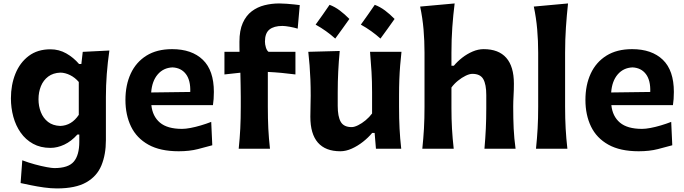

<svg xmlns="http://www.w3.org/2000/svg" viewBox="-20 -846 3891 1092"><path d="M303.6 225.7Q269.8 225.7 230.7 220.3Q191.6 214.8 156.2 207.5Q120.8 200.1 97.2 195.1L106.7 65.7Q141.3 78.8 178.3 88.9Q215.3 99 245.5 104.5Q275.7 110 288.8 110Q368.8 110 399.9 73Q431 36.1 431 -39.8V-80.9H420.2Q385.5 -42.2 345.9 -23.6Q306.2 -4.9 267 -4.9Q210.3 -4.9 168 -28.3Q125.6 -51.7 97.6 -91.6Q69.6 -131.5 55.8 -182Q42.1 -232.4 42.1 -286.7Q42.1 -363.5 67.7 -426.8Q93.3 -490.1 143.4 -527.8Q193.5 -565.6 266.9 -565.6Q315.4 -565.6 356.9 -542.2Q398.4 -518.7 429.7 -481.9H442.7L450.6 -551.1L602.1 -558.7Q592.3 -491.4 587.3 -425.1Q582.3 -358.8 582.3 -294.4V-48.8Q582.3 32.9 556.8 94.8Q531.3 156.7 470.4 191.2Q409.6 225.7 303.6 225.7ZM322.9 -129.7Q387.5 -132 428.1 -192.8V-379.8Q406.6 -404.9 378.8 -418.7Q350.9 -432.5 323.8 -433Q282.2 -431.5 254.4 -410.7Q226.6 -389.9 212.8 -356.1Q199 -322.2 199 -281.2Q199 -242.2 212.4 -208.1Q225.8 -173.9 253.2 -152.6Q280.7 -131.2 322.9 -129.7Z M996.5 14.3Q1057.9 14.3 1105.5 2Q1153.1 -10.3 1187.4 -19.8L1181.3 -152.8Q1153.4 -142 1122.6 -132.8Q1091.8 -123.6 1063.7 -118.3Q1035.6 -113 1015.3 -113Q932 -113 889.7 -148.6Q847.5 -184.2 840.9 -247.9H1191.1Q1193.6 -265.1 1195 -282.8Q1196.4 -300.5 1196.4 -323Q1196.4 -445.6 1133.5 -506.1Q1070.7 -566.5 958.9 -566.5Q872.1 -566.5 812.8 -529.5Q753.6 -492.4 723.5 -427.3Q693.4 -362.2 693.4 -277.7Q693.4 -192.5 725.1 -126.6Q756.8 -60.7 823.9 -23.2Q890.9 14.3 996.5 14.3ZM1062.1 -323 839.8 -320.1Q844.5 -384.7 876.8 -422.5Q909 -460.3 960.6 -462.7Q1009.9 -460.6 1037.2 -424.9Q1064.4 -389.2 1062.1 -323Z M1337.6 0H1515.5Q1508.8 -59.3 1506 -115.1Q1503.3 -170.9 1503.3 -239.5V-436.9Q1541.8 -435.1 1580.7 -431.5Q1619.5 -427.9 1660.3 -422.6V-551.3H1507.3Q1497.5 -558.6 1492.2 -576.2Q1486.9 -593.8 1486.9 -609.3Q1486.9 -657.4 1512.4 -678Q1537.9 -698.5 1585.8 -698.5Q1601.5 -698.5 1627.9 -693.8Q1654.2 -689 1673.1 -683.1L1684.9 -817Q1673.2 -818.7 1653.1 -820.8Q1632.9 -822.9 1610.4 -824.6Q1587.9 -826.4 1568.3 -826.4Q1525 -826.4 1484.6 -816.3Q1444.1 -806.2 1411.9 -781.9Q1379.6 -757.5 1360.7 -715.2Q1341.8 -672.9 1341.8 -608.5Q1341.8 -594.6 1341.9 -580.3Q1342.1 -566.1 1342.3 -551.3H1256.5V-422.6L1347.1 -432.5Q1347.9 -393.8 1348.6 -359.5Q1349.4 -325.2 1349.4 -294.3V-239.5Q1349.4 -170.9 1346.6 -115.1Q1343.8 -59.3 1337.6 0Z M1915.7 14.3Q1947.7 14.3 1981 -0.8Q2014.3 -15.8 2044.5 -39.6Q2074.7 -63.3 2096.8 -90.1H2110.7L2118.2 0H2262Q2255.3 -59.3 2252.5 -115.1Q2249.6 -170.9 2249.6 -239.5V-301.1Q2249.6 -352.2 2251.2 -393.8Q2252.8 -435.4 2255.9 -473.6Q2259 -511.8 2263.4 -551.3H2084.6Q2089.7 -492 2093 -437.2Q2096.2 -382.4 2096.2 -320.1V-200.5Q2080.8 -179.7 2059.5 -162Q2038.1 -144.3 2016.7 -133.7Q1995.4 -123.1 1979.9 -123.1Q1935.2 -123.1 1918 -153.1Q1900.8 -183.2 1900.8 -243.5V-320.1Q1900.8 -382.4 1903.7 -439.6Q1906.5 -496.8 1912.2 -556.1L1733.4 -551.3Q1737.8 -511.8 1740.8 -473.6Q1743.8 -435.4 1745.4 -393.8Q1747.1 -352.2 1747.1 -301.1Q1747.1 -272.6 1746.1 -245.2Q1745.1 -217.9 1745.1 -181.8Q1745.1 -84.3 1788 -35Q1831 14.3 1915.7 14.3ZM2111.5 -818.6Q2092.2 -790.4 2072.6 -762.4Q2053.1 -734.4 2032.3 -705.9Q2063.7 -688.6 2091.5 -668.6Q2119.3 -648.7 2143.9 -626.6Q2164.9 -655.1 2184.9 -683Q2204.9 -710.8 2224.2 -738.2Q2197.8 -765.3 2169.7 -786.4Q2141.5 -807.4 2111.5 -818.6ZM1854.4 -818.6Q1835 -790.4 1815.5 -762.4Q1795.9 -734.4 1775.1 -705.9Q1806.5 -688.6 1834.3 -668.6Q1862.1 -648.7 1886.7 -626.6Q1907.8 -655.1 1927.7 -683Q1947.7 -710.8 1967.1 -738.2Q1940.6 -765.3 1912.5 -786.4Q1884.4 -807.4 1854.4 -818.6Z M2381.9 0H2560.5Q2553.8 -59.3 2550.7 -114Q2547.6 -168.8 2547.6 -231.3V-348.3Q2563.2 -369.6 2584.7 -387Q2606.2 -404.5 2628.2 -415.2Q2650.3 -426 2666.7 -426Q2711.6 -426 2728.7 -396Q2745.7 -366.1 2745.7 -305.5V-231.3Q2745.7 -168.8 2743.1 -114Q2740.5 -59.3 2735.3 0H2912.3Q2904.1 -59.3 2901.5 -115.1Q2898.9 -170.9 2898.9 -239.5Q2898.9 -267.4 2900.8 -300.9Q2902.8 -334.3 2902.8 -370.2Q2902.8 -467.7 2859.4 -517.1Q2816.1 -566.5 2730.8 -566.5Q2699.5 -566.5 2667.9 -552.9Q2636.3 -539.3 2608.6 -517.7Q2581 -496 2561.3 -472.1H2547.6V-546.2Q2547.6 -621.8 2552.5 -691.3Q2557.5 -760.8 2565.8 -826.4L2369.6 -808.6Q2383.3 -743.6 2388.9 -678.8Q2394.4 -614.1 2394.4 -546.2V-239.5Q2394.4 -170.9 2391.3 -115.1Q2388.1 -59.3 2381.9 0Z M3028.4 0H3207Q3200.3 -59.3 3197.2 -115.1Q3194 -170.9 3194 -239.5V-546.2Q3194 -621.8 3198.8 -691.3Q3203.5 -760.8 3210.7 -826.4L3016 -808.6Q3029.8 -743.6 3035.3 -678.8Q3040.9 -614.1 3040.9 -546.2V-239.5Q3040.9 -170.9 3037.7 -115.1Q3034.6 -59.3 3028.4 0Z M3612.7 14.3Q3674.1 14.3 3721.7 2Q3769.3 -10.3 3803.6 -19.8L3797.5 -152.8Q3769.7 -142 3738.8 -132.8Q3708 -123.6 3679.9 -118.3Q3651.8 -113 3631.5 -113Q3548.2 -113 3505.9 -148.6Q3463.7 -184.2 3457.1 -247.9H3807.3Q3809.8 -265.1 3811.2 -282.8Q3812.6 -300.5 3812.6 -323Q3812.6 -445.6 3749.8 -506.1Q3686.9 -566.5 3575.1 -566.5Q3488.3 -566.5 3429.1 -529.5Q3369.8 -492.4 3339.7 -427.3Q3309.6 -362.2 3309.6 -277.7Q3309.6 -192.5 3341.3 -126.6Q3373 -60.7 3440.1 -23.2Q3507.1 14.3 3612.7 14.3ZM3678.3 -323 3456 -320.1Q3460.7 -384.7 3493 -422.5Q3525.2 -460.3 3576.9 -462.7Q3626.1 -460.6 3653.4 -424.9Q3680.6 -389.2 3678.3 -323Z"/></svg>

Font: Pinar-VF
Style: Regular
Weight: 300
Designer: Amin Abedi
Version: Version 3.0